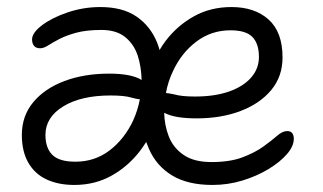

<svg xmlns="http://www.w3.org/2000/svg" viewBox="-20 -515 916 545"><path d="M583 10Q513 10 468.5 -17Q424 -44 403 -92Q399 -102 395 -112Q386 -98 377 -86Q343 -42 296 -16Q249 10 191 10Q146 10 112.5 -5.5Q79 -21 60.5 -53Q42 -85 42 -132Q42 -186 74.5 -225Q107 -264 163 -285Q219 -306 290 -306Q353 -306 382 -288Q381 -326 371 -357Q360 -390 335 -410Q310 -430 268 -430Q225 -430 196 -422Q167 -414 148 -404Q129 -394 116.5 -386Q104 -378 94 -378Q82 -378 76.5 -385Q71 -392 71 -403Q71 -422 99.5 -443.5Q128 -465 172.5 -480Q217 -495 265 -495Q328 -495 367.5 -468Q407 -441 426 -394Q430 -384 433 -373Q441 -387 451 -400Q484 -443 531 -469Q578 -495 637 -495Q703 -495 742.5 -459.5Q782 -424 782 -352Q782 -298 750 -259.5Q718 -221 663 -200Q608 -179 538 -179Q475 -179 446 -195Q447 -159 459 -128Q472 -95 501.5 -75Q531 -55 580 -55Q633 -55 668.5 -68.5Q704 -82 727.5 -99Q751 -116 766.5 -129.5Q782 -143 795 -143Q805 -143 809.5 -137Q814 -131 814 -121Q814 -100 794.5 -77.5Q775 -55 742 -35Q709 -15 668 -2.5Q627 10 583 10ZM377 -233Q367 -234 353 -238Q333 -244 294 -244Q210 -244 159.5 -213Q109 -182 109 -132Q109 -95 128.5 -75.5Q148 -56 194 -56Q249 -56 291 -88Q333 -120 358 -173Q371 -202 377 -233ZM451 -251Q461 -250 475 -247Q495 -241 534 -241Q589 -241 629.5 -255Q670 -269 692.5 -294.5Q715 -320 715 -353Q715 -391 696.5 -410Q678 -429 634 -429Q580 -429 537.5 -397Q495 -365 471 -313Q457 -284 451 -251Z"/></svg>

Font: Shantell Sans Light Light
Style: Regular
Weight: 300
Version: Version 1.008;[ac192a2d6]